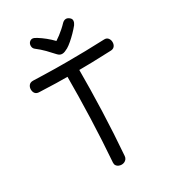

<svg xmlns="http://www.w3.org/2000/svg" viewBox="-242 -1147 1163 1294"><g transform="rotate(-30 340.0 -499.5)"><path d="M80 -681Q59 -681 48.5 -693Q38 -705 38 -725Q38 -743 48.5 -756Q59 -769 80 -769Q115 -768 160.5 -766.5Q206 -765 252.5 -764.5Q299 -764 336 -764Q411 -764 486 -765.5Q561 -767 634 -770Q654 -771 664.5 -757.5Q675 -744 675 -726Q675 -707 664.5 -694.5Q654 -682 633 -682Q560 -679 486.5 -677Q413 -675 339 -675Q274 -675 209 -676.5Q144 -678 80 -681ZM295 -697Q295 -707 299.5 -714Q304 -721 311 -726Q318 -731 326.5 -733.5Q335 -736 342 -736Q350 -736 358 -733.5Q366 -731 372.5 -726Q379 -721 383 -714Q387 -707 387 -697Q387 -524 381 -356Q375 -188 362 -21Q361 -7 354 2Q347 11 337 15.5Q327 20 316 20Q305 20 294 15.5Q283 11 276.5 1.5Q270 -8 271 -22Q283 -183 289 -353.5Q295 -524 295 -697ZM451 -1005Q464 -1018 479 -1019Q494 -1020 509 -1006Q520 -996 518.5 -982Q517 -968 507 -954Q491 -934 469.5 -912Q448 -890 426.5 -871.5Q405 -853 388 -843Q375 -836 364 -831.5Q353 -827 342 -827Q332 -827 323.5 -831.5Q315 -836 307 -845Q285 -870 258 -897.5Q231 -925 197 -951Q185 -961 184.5 -978Q184 -995 194 -1006Q205 -1017 217.5 -1017Q230 -1017 250 -1004Q276 -988 302.5 -966.5Q329 -945 351 -922Q367 -932 384.5 -945.5Q402 -959 419.5 -974.5Q437 -990 451 -1005Z"/></g></svg>

Font: Playpen Sans Hebrew
Style: Regular
Weight: 400
Designer: Tom Grace, Laura Meseguer, Veronika Burian, José Scaglione
Foundry: TypeTogether
Version: Version 2.000